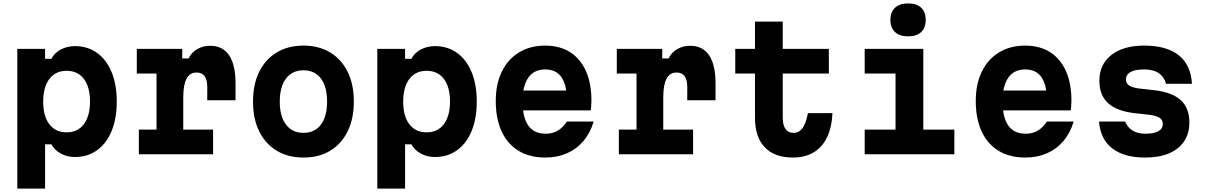

<svg xmlns="http://www.w3.org/2000/svg" viewBox="-20 -900 7040 1120"><path d="M81 200V-615H243V-557H280Q298 -592 335 -611.5Q372 -631 417 -631Q491 -631 546 -591.5Q601 -552 631 -479.5Q661 -407 661 -308Q661 -208 631 -135.5Q601 -63 546 -23.5Q491 16 417 16Q372 16 335 -4Q298 -24 280 -58H243V200ZM369 -128Q433 -128 469 -175.5Q505 -223 505 -308Q505 -393 469 -440Q433 -487 369 -487Q304 -487 268 -439.5Q232 -392 232 -307Q232 -222 268 -175Q304 -128 369 -128Z M778 -615H1043V-559H1080Q1097 -594 1130.5 -613.5Q1164 -633 1206 -633Q1279 -633 1316.5 -577.5Q1354 -522 1354 -414V-315H1189V-393Q1189 -477 1127 -477Q1087 -477 1068 -441Q1049 -405 1049 -331V-144H1223V0H790V-144H893V-471H778Z M1750 19Q1660 19 1594 -21Q1528 -61 1492 -134Q1456 -207 1456 -307Q1456 -408 1492 -481Q1528 -554 1594 -594Q1660 -634 1750 -634Q1840 -634 1906 -594Q1972 -554 2008 -481Q2044 -408 2044 -307Q2044 -207 2008 -134Q1972 -61 1906.5 -21Q1841 19 1750 19ZM1750 -125Q1816 -125 1852 -173Q1888 -221 1888 -307Q1888 -394 1852 -442Q1816 -490 1750 -490Q1685 -490 1648.5 -442Q1612 -394 1612 -307Q1612 -221 1648.5 -173Q1685 -125 1750 -125Z M2181 200V-615H2343V-557H2380Q2398 -592 2435 -611.5Q2472 -631 2517 -631Q2591 -631 2646 -591.5Q2701 -552 2731 -479.5Q2761 -407 2761 -308Q2761 -208 2731 -135.5Q2701 -63 2646 -23.5Q2591 16 2517 16Q2472 16 2435 -4Q2398 -24 2380 -58H2343V200ZM2469 -128Q2533 -128 2569 -175.5Q2605 -223 2605 -308Q2605 -393 2569 -440Q2533 -487 2469 -487Q2404 -487 2368 -439.5Q2332 -392 2332 -307Q2332 -222 2368 -175Q2404 -128 2469 -128Z M2999 -372H3340L3287 -312Q3287 -403 3255.5 -449Q3224 -495 3160 -495Q3095 -495 3061.5 -446.5Q3028 -398 3028 -311Q3028 -217 3061 -168.5Q3094 -120 3164 -120Q3204 -120 3234.5 -138.5Q3265 -157 3287 -191H3443Q3423 -124 3383 -77Q3343 -30 3286.5 -5.5Q3230 19 3160 19Q3070 19 3005.5 -20Q2941 -59 2906.5 -133Q2872 -207 2872 -311Q2872 -410 2907.5 -482.5Q2943 -555 3008 -594.5Q3073 -634 3160 -634Q3245 -634 3305 -596Q3365 -558 3397.5 -486.5Q3430 -415 3430 -312Q3430 -296 3428.5 -282Q3427 -268 3426 -256H2999Z M3578 -615H3843V-559H3880Q3897 -594 3930.5 -613.5Q3964 -633 4006 -633Q4079 -633 4116.5 -577.5Q4154 -522 4154 -414V-315H3989V-393Q3989 -477 3927 -477Q3887 -477 3868 -441Q3849 -405 3849 -331V-144H4023V0H3590V-144H3693V-471H3578Z M4546 -774V-615H4815V-471H4546V-214Q4546 -170 4562 -147.5Q4578 -125 4609 -125Q4641 -125 4661 -152Q4681 -179 4693 -240H4836Q4830 -114 4770.5 -47.5Q4711 19 4605 19Q4498 19 4441 -41Q4384 -101 4384 -213V-471H4269V-615H4384V-774Z M5024 -615H5366V-144H5547V0H5024V-144H5204V-471H5024ZM5277 -688Q5228 -688 5201 -713Q5174 -738 5174 -784Q5174 -830 5201 -855Q5228 -880 5277 -880Q5327 -880 5353.5 -855Q5380 -830 5380 -784Q5380 -738 5353.5 -713Q5327 -688 5277 -688Z M5799 -372H6140L6087 -312Q6087 -403 6055.5 -449Q6024 -495 5960 -495Q5895 -495 5861.5 -446.5Q5828 -398 5828 -311Q5828 -217 5861 -168.5Q5894 -120 5964 -120Q6004 -120 6034.5 -138.5Q6065 -157 6087 -191H6243Q6223 -124 6183 -77Q6143 -30 6086.5 -5.5Q6030 19 5960 19Q5870 19 5805.5 -20Q5741 -59 5706.5 -133Q5672 -207 5672 -311Q5672 -410 5707.5 -482.5Q5743 -555 5808 -594.5Q5873 -634 5960 -634Q6045 -634 6105 -596Q6165 -558 6197.5 -486.5Q6230 -415 6230 -312Q6230 -296 6228.5 -282Q6227 -268 6226 -256H5799Z M6543 -191Q6557 -157 6586.5 -138.5Q6616 -120 6662 -120Q6711 -120 6737 -134.5Q6763 -149 6763 -177Q6763 -200 6744.5 -212.5Q6726 -225 6687 -230L6598 -240Q6494 -252 6443.5 -298.5Q6393 -345 6393 -429Q6393 -524 6462.5 -579Q6532 -634 6655 -634Q6785 -634 6856 -577.5Q6927 -521 6933 -411H6782Q6771 -452 6739 -473.5Q6707 -495 6654 -495Q6602 -495 6575 -480Q6548 -465 6548 -436Q6548 -414 6566 -401.5Q6584 -389 6623 -384L6712 -374Q6817 -362 6867.5 -316Q6918 -270 6918 -186Q6918 -122 6887.5 -76Q6857 -30 6799.5 -5.5Q6742 19 6661 19Q6537 19 6468 -34.5Q6399 -88 6391 -191Z"/></svg>

Font: Martian Mono
Style: Bold
Weight: 700
Designer: Roman Shamin
Foundry: Evil Martians
Version: Version 1.000